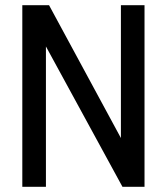

<svg xmlns="http://www.w3.org/2000/svg" viewBox="-20 -720 643 740"><path d="M66 -700H169L446 -188V-700H537V0H452L157 -541V0H66Z"/></svg>

Font: Cabin Condensed
Style: Regular
Weight: 400
Width: 3
Designer: Pablo Impallari
Foundry: Pablo Impallari. http://www.impallari.com Igino Marini. http://www.ikern.com
Version: Version 2.200